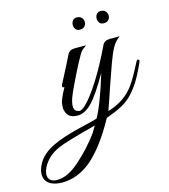

<svg xmlns="http://www.w3.org/2000/svg" viewBox="-292 -591 884 1002"><g transform="rotate(-15 150.5 -90.5)"><path d="M-81 316C-24 316 28 296 77 256C129 212 181 143 232 50C305 23 344 5 380 -35C416 -75 436 -111 457 -155C468 -178 474 -191 474 -194C474 -197 472 -200 468 -202C465 -204 461 -200 456 -191C429 -138 408 -102 393 -81C360 -34 312 -1 249 18C258 -8 272 -47 289 -99L333 -224C357 -287 372 -320 407 -344H353C334 -344 321 -337 314 -323C257 -204 204 -117 157 -62C134 -35 117 -22 104 -22C82 -25 56 -38 98 -131C134 -208 164 -267 188 -308C194 -319 203 -328 215 -336L225 -344H164C145 -344 132 -337 125 -323C110 -293 92 -256 69 -213L51 -178C46 -167 49 -162 60 -162C55 -153 48 -141 41 -126C38 -118 27 -95 26 -87C26 -79 21 -55 26 -46C32 -16 53 -1 89 -1C116 -1 142 -15 168 -42C194 -69 226 -117 265 -185C232 -77 203 -2 179 40C163 45 127 54 71 67C15 81 -30 96 -64 112C-109 133 -141 160 -158 194C-191 256 -173 314 -81 316ZM-139 217C-120 180 -90 153 -47 134C-18 121 51 101 161 72L139 109C106 154 67 197 23 236C-21 276 -62 296 -101 296C-147 296 -162 263 -139 217ZM346 -497C304 -500 304 -427 347 -431C391 -431 390 -497 346 -497ZM217 -497C175 -500 175 -427 218 -431C262 -431 261 -497 217 -497Z"/></g></svg>

Font: VL Great Vibes
Style: Regular
Weight: 400
Designer: Robert E. Leuschke
Foundry: Robert E. Leuschke
Version: Version 1.001